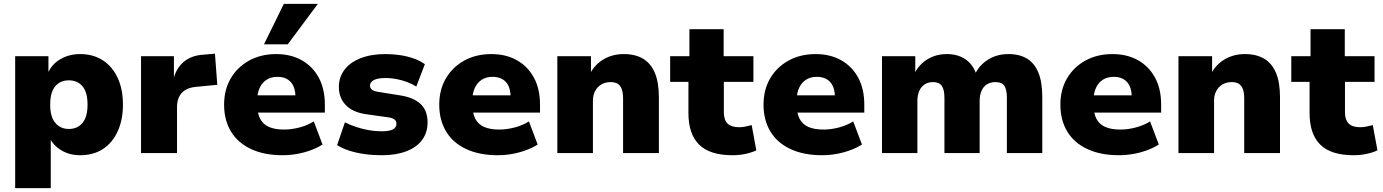

<svg xmlns="http://www.w3.org/2000/svg" viewBox="-20 -787 7108 987"><path d="M58 180V-498H229V-408H225Q244 -455 289 -482Q334 -509 392 -509Q459 -509 508.5 -477Q558 -445 585 -386.5Q612 -328 612 -249Q612 -172 585.5 -113Q559 -54 510 -21.5Q461 11 392 11Q337 11 295 -14.5Q253 -40 235 -79H241V180ZM334 -124Q378 -124 404 -155Q430 -186 430 -249Q430 -313 404 -343.5Q378 -374 334 -374Q290 -374 264 -343.5Q238 -313 238 -249Q238 -186 264.5 -155Q291 -124 334 -124Z M705 0V-498H874V-372H870Q882 -431 921.5 -466.5Q961 -502 1026 -506L1085 -511L1097 -351L992 -341Q940 -337 915 -310Q890 -283 890 -236V0Z M1434 11Q1338 11 1270 -21Q1202 -53 1167 -111.5Q1132 -170 1132 -249Q1132 -325 1165.5 -383Q1199 -441 1259.5 -475Q1320 -509 1400 -509Q1474 -509 1530 -478Q1586 -447 1618 -389Q1650 -331 1650 -249V-208H1283V-297H1513L1499 -284Q1499 -339 1474.5 -365.5Q1450 -392 1406 -392Q1374 -392 1351 -377.5Q1328 -363 1315 -335.5Q1302 -308 1302 -267V-254Q1302 -206 1317 -177Q1332 -148 1362.5 -134.5Q1393 -121 1441 -121Q1479 -121 1520.5 -132Q1562 -143 1593 -163L1638 -44Q1597 -18 1542.5 -3.5Q1488 11 1434 11ZM1337 -559 1439 -767H1614L1459 -559Z M1943 11Q1896 11 1853.5 5Q1811 -1 1775.5 -12.5Q1740 -24 1713 -41L1753 -158Q1779 -145 1810.5 -134.5Q1842 -124 1875.5 -118Q1909 -112 1939 -112Q1982 -112 2000 -122Q2018 -132 2018 -150Q2018 -165 2007.5 -173Q1997 -181 1975 -184L1861 -200Q1793 -210 1757.5 -247Q1722 -284 1722 -340Q1722 -390 1750.5 -428Q1779 -466 1833 -487.5Q1887 -509 1962 -509Q2000 -509 2037 -503.5Q2074 -498 2106.5 -486.5Q2139 -475 2164 -457L2120 -342Q2100 -355 2073.5 -365Q2047 -375 2018.5 -380.5Q1990 -386 1965 -386Q1920 -386 1901 -375Q1882 -364 1882 -347Q1882 -334 1892 -326Q1902 -318 1923 -315L2035 -297Q2107 -286 2142.5 -252Q2178 -218 2178 -158Q2178 -105 2149.5 -67Q2121 -29 2068 -9Q2015 11 1943 11Z M2540 11Q2444 11 2376 -21Q2308 -53 2273 -111.5Q2238 -170 2238 -249Q2238 -325 2271.5 -383Q2305 -441 2365.5 -475Q2426 -509 2506 -509Q2580 -509 2636 -478Q2692 -447 2724 -389Q2756 -331 2756 -249V-208H2389V-297H2619L2605 -284Q2605 -339 2580.5 -365.5Q2556 -392 2512 -392Q2480 -392 2457 -377.5Q2434 -363 2421 -335.5Q2408 -308 2408 -267V-254Q2408 -206 2423 -177Q2438 -148 2468.5 -134.5Q2499 -121 2547 -121Q2585 -121 2626.5 -132Q2668 -143 2699 -163L2744 -44Q2703 -18 2648.5 -3.5Q2594 11 2540 11Z M2845 0V-498H3018V-408H3013Q3038 -456 3083.5 -482.5Q3129 -509 3186 -509Q3246 -509 3286 -485Q3326 -461 3346.5 -412Q3367 -363 3367 -288V0H3183V-281Q3183 -311 3176 -329.5Q3169 -348 3155 -356.5Q3141 -365 3119 -365Q3092 -365 3071.5 -353Q3051 -341 3039.5 -319.5Q3028 -298 3028 -269V0Z M3746 11Q3629 11 3574 -43.5Q3519 -98 3519 -205V-366H3425V-498H3524V-637H3700V-498H3853V-366H3701V-210Q3701 -171 3720 -152Q3739 -133 3780 -133Q3794 -133 3810 -136Q3826 -139 3844 -144L3868 -14Q3842 -2 3810.5 4.5Q3779 11 3746 11Z M4207 11Q4111 11 4043 -21Q3975 -53 3940 -111.5Q3905 -170 3905 -249Q3905 -325 3938.5 -383Q3972 -441 4032.5 -475Q4093 -509 4173 -509Q4247 -509 4303 -478Q4359 -447 4391 -389Q4423 -331 4423 -249V-208H4056V-297H4286L4272 -284Q4272 -339 4247.5 -365.5Q4223 -392 4179 -392Q4147 -392 4124 -377.5Q4101 -363 4088 -335.5Q4075 -308 4075 -267V-254Q4075 -206 4090 -177Q4105 -148 4135.5 -134.5Q4166 -121 4214 -121Q4252 -121 4293.5 -132Q4335 -143 4366 -163L4411 -44Q4370 -18 4315.5 -3.5Q4261 11 4207 11Z M4514 0V-498H4685V-407H4680Q4695 -438 4719.5 -461Q4744 -484 4776.5 -496.5Q4809 -509 4848 -509Q4903 -509 4942.5 -482.5Q4982 -456 4999 -405H4992Q5013 -451 5058.5 -480Q5104 -509 5164 -509Q5222 -509 5260.5 -485Q5299 -461 5318.5 -412.5Q5338 -364 5338 -288V0H5156V-284Q5156 -327 5143 -346Q5130 -365 5097 -365Q5072 -365 5053.5 -353.5Q5035 -342 5025.5 -320Q5016 -298 5016 -267V0H4835V-284Q4835 -326 4821.5 -345.5Q4808 -365 4777 -365Q4751 -365 4733 -353Q4715 -341 4705.5 -319.5Q4696 -298 4696 -267V0Z M5733 11Q5637 11 5569 -21Q5501 -53 5466 -111.5Q5431 -170 5431 -249Q5431 -325 5464.5 -383Q5498 -441 5558.5 -475Q5619 -509 5699 -509Q5773 -509 5829 -478Q5885 -447 5917 -389Q5949 -331 5949 -249V-208H5582V-297H5812L5798 -284Q5798 -339 5773.5 -365.5Q5749 -392 5705 -392Q5673 -392 5650 -377.5Q5627 -363 5614 -335.5Q5601 -308 5601 -267V-254Q5601 -206 5616 -177Q5631 -148 5661.5 -134.5Q5692 -121 5740 -121Q5778 -121 5819.5 -132Q5861 -143 5892 -163L5937 -44Q5896 -18 5841.5 -3.5Q5787 11 5733 11Z M6038 0V-498H6211V-408H6206Q6231 -456 6276.5 -482.5Q6322 -509 6379 -509Q6439 -509 6479 -485Q6519 -461 6539.5 -412Q6560 -363 6560 -288V0H6376V-281Q6376 -311 6369 -329.5Q6362 -348 6348 -356.5Q6334 -365 6312 -365Q6285 -365 6264.5 -353Q6244 -341 6232.5 -319.5Q6221 -298 6221 -269V0Z M6939 11Q6822 11 6767 -43.5Q6712 -98 6712 -205V-366H6618V-498H6717V-637H6893V-498H7046V-366H6894V-210Q6894 -171 6913 -152Q6932 -133 6973 -133Q6987 -133 7003 -136Q7019 -139 7037 -144L7061 -14Q7035 -2 7003.5 4.5Q6972 11 6939 11Z"/></svg>

Font: Nunito Sans 10pt Black
Style: Regular
Weight: 900
Designer: Vernon Adams
Foundry: Vernon Adams
Version: Version 3.101;gftools[0.9.27]